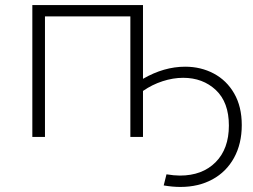

<svg xmlns="http://www.w3.org/2000/svg" viewBox="-20 -542 1003 760"><path d="M713 -278C657 -278 601.3 -262 546 -230V-522H108V0H158V-477H496V0H546V-182C570 -198.7 595.8 -211.5 623.5 -220.5C651.2 -229.5 678.3 -234 705 -234C757 -234 800.2 -217.8 834.5 -185.5C868.8 -153.2 886 -106.3 886 -45C886 16.3 868.5 64.7 833.5 100C798.5 135.3 751.3 153 692 153C676.7 153 659 151.3 639 148L628 192C651.3 196 673.3 198 694 198C742 198 784.3 188 821 168C857.7 148 886.2 119.5 906.5 82.5C926.8 45.5 937 2.3 937 -47C937 -95.7 927 -137.3 907 -172C887 -206.7 860 -233 826 -251C792 -269 754.3 -278 713 -278Z"/></svg>

Font: Montserrat Custom ExtraLight
Style: Regular
Weight: 300
Designer: Julieta Ulanovsky
Foundry: Julieta Ulanovsky
Version: Version 7.200